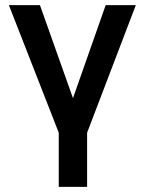

<svg xmlns="http://www.w3.org/2000/svg" viewBox="-20 -515 562 745"><path d="M208 210V0L14.5 -495H135L278.5 -91H248L390 -495H507L318 0V210Z"/></svg>

Font: Geologica Roman
Style: Regular
Weight: 400
Designer: Sindre Bremnes, Frode Helland
Foundry: Monokrom Skriftforlag AS
Version: Version 1.010;gftools[0.9.28]